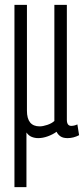

<svg xmlns="http://www.w3.org/2000/svg" viewBox="-20 -554 343 784"><path d="M39 210V-534H90V-102Q90 -38 142 -38Q155 -38 173 -44Q191 -50 202 -60V-534H253V-65Q253 -40 271 -40Q283 -40 296 -46L303 -2Q280 10 256 10Q237 10 226.5 2.5Q216 -5 211 -16Q196 -5 175.5 2.5Q155 10 136 10Q122 10 109.5 5Q97 0 88 -13V210Z"/></svg>

Font: Georama ExtraCondensed Light
Style: Regular
Weight: 300
Width: 2
Designer: Jean-Baptiste Levee
Foundry: Production Type
Version: Version 1.000